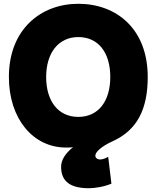

<svg xmlns="http://www.w3.org/2000/svg" viewBox="-20 -754 827 1015"><path d="M27 -347C27 -601 198 -734 394 -734C596 -734 761 -601 761 -347C761 -178 706 -67 577 -8C517 19 484 49 484 69C484 79 493 89 509 89C519 89 534 86 552 75L569 217C528 234 481 241 449 241C352 241 303 205 303 128C303 90 327 56 366 24C356 26 337 26 329 26C155 26 27 -126 27 -347ZM224 -347C224 -219 288 -136 394 -136C500 -136 563 -219 563 -347C563 -476 500 -558 394 -558C288 -558 224 -473 224 -347Z"/></svg>

Font: Repo Black
Style: Regular
Weight: 900
Designer: Stefan Peev
Foundry: Context Ltd
Version: Version 1.502